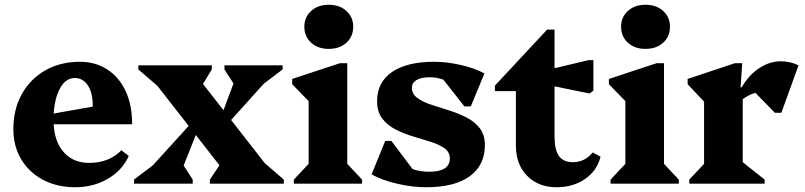

<svg xmlns="http://www.w3.org/2000/svg" viewBox="-20 -770 3375 805"><path d="M295 15Q219 15 160.5 -16Q102 -47 69 -102Q36 -157 36 -229Q36 -312 71.5 -375.5Q107 -439 170 -475Q233 -511 315 -511Q380 -511 429.5 -479Q479 -447 506.5 -388.5Q534 -330 534 -249H205Q209 -174 248.5 -130.5Q288 -87 354 -87Q437 -87 489 -140L520 -116Q492 -55 431.5 -20Q371 15 295 15ZM294 -443Q257 -443 233.5 -403Q210 -363 205 -294L369 -323Q369 -382 348 -412.5Q327 -443 294 -443Z M542 0V-17L621 -77L771 -242L640 -410L560 -479V-496H868V-479L831 -418L917 -308L959 -420L921 -479V-496H1165V-479L1086 -419L949 -267L1090 -86L1170 -17V0H860V-17L900 -77L801 -204L750 -76L788 -17V0Z M1212 0V-17L1274 -83V-346L1205 -417V-439L1405 -505H1436V-83L1498 -17V0ZM1358 -565Q1313 -565 1284.5 -591Q1256 -617 1256 -658Q1256 -698 1284.5 -724Q1313 -750 1358 -750Q1404 -750 1432.5 -724Q1461 -698 1461 -658Q1461 -617 1432.5 -591Q1404 -565 1358 -565Z M1767 15Q1708 15 1644 0Q1580 -15 1538 -39L1595 -179H1621L1710 -61Q1741 -50 1780 -50Q1866 -50 1866 -106Q1866 -132 1844 -148Q1822 -164 1787 -175Q1752 -186 1713.5 -197.5Q1675 -209 1640 -226.5Q1605 -244 1583 -272.5Q1561 -301 1561 -346Q1561 -425 1623.5 -468Q1686 -511 1800 -511Q1854 -511 1912.5 -497.5Q1971 -484 2011 -462L1954 -324H1927L1839 -436Q1812 -446 1781 -446Q1746 -446 1726.5 -434.5Q1707 -423 1707 -402Q1707 -376 1729.5 -359.5Q1752 -343 1786.5 -331.5Q1821 -320 1860 -308Q1899 -296 1934 -278.5Q1969 -261 1991 -233Q2013 -205 2013 -162Q2013 -77 1949.5 -31Q1886 15 1767 15Z M2313 15Q2237 15 2190 -33Q2143 -81 2143 -159V-388H2055V-411L2274 -646H2305V-484L2448 -518H2468V-390L2452 -378L2305 -408V-198Q2305 -142 2323.5 -116Q2342 -90 2382 -90Q2432 -90 2465 -131L2498 -113Q2483 -54 2433 -19.5Q2383 15 2313 15Z M2540 0V-17L2602 -83V-346L2533 -417V-439L2733 -505H2764V-83L2826 -17V0ZM2686 -565Q2641 -565 2612.5 -591Q2584 -617 2584 -658Q2584 -698 2612.5 -724Q2641 -750 2686 -750Q2732 -750 2760.5 -724Q2789 -698 2789 -658Q2789 -617 2760.5 -591Q2732 -565 2686 -565Z M2870 0V-17L2932 -83V-344L2863 -417V-439L3061 -505H3092L3085 -404H3090Q3118 -454 3162 -483.5Q3206 -513 3253 -513Q3294 -513 3328 -496L3256 -297H3229L3147 -381Q3116 -371 3094 -354V-90L3186 -17V0Z"/></svg>

Font: Platypi
Style: Bold
Weight: 700
Designer: David Sargent
Foundry: Bolt Cutter Type
Version: Version 1.200; ttfautohint (v1.8.4.7-5d5b)